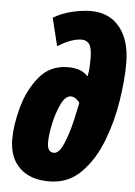

<svg xmlns="http://www.w3.org/2000/svg" viewBox="-55 -813 610 865"><g transform="rotate(5 250.0 -380.5)"><path d="M199 10Q285 10 343 -48Q401 -106 435.5 -194.5Q470 -283 485 -378.5Q500 -474 500 -549Q500 -653 452.5 -712Q405 -771 321 -771Q284 -771 237 -760Q190 -749 152 -726L183 -600Q246 -639 291 -639Q313 -639 325.5 -622.5Q338 -606 338 -557Q338 -540 337 -520.5Q336 -501 332 -478H329Q301 -510 241 -510Q160 -510 111 -450.5Q62 -391 40 -310.5Q18 -230 18 -166Q18 -83 65.5 -36.5Q113 10 199 10ZM210 -120Q180 -120 180 -165Q180 -200 191 -250.5Q202 -301 221 -340.5Q240 -380 265 -380Q278 -380 289.5 -370.5Q301 -361 305 -354Q300 -328 287 -271.5Q274 -215 254 -167.5Q234 -120 210 -120Z"/></g></svg>

Font: Noto Sans Display Condensed Black
Style: Italic
Weight: 900
Width: 3
Italic angle: -192°
Designer: Monotype Design Team
Foundry: Monotype Imaging Inc.
Version: Version 1.900